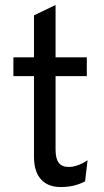

<svg xmlns="http://www.w3.org/2000/svg" viewBox="-20 -742 418 774"><path d="M225 12Q172.5 12 144.8 -19.5Q117 -51 117 -110V-435H34V-511H117V-680L204 -722V-511H330V-435H204V-139Q204 -102.5 216.8 -85.8Q229.5 -69 257 -69Q292 -69 333 -96L323 -11Q300.5 1 276.2 6.5Q252 12 225 12Z"/></svg>

Font: Undotted
Style: Regular
Weight: 400
Designer: Delve Withrington, Dave Bailey, Thomas Jockin
Foundry: Delve Fonts LLC
Version: Version 4.000